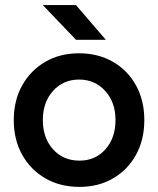

<svg xmlns="http://www.w3.org/2000/svg" viewBox="-20 -721 621 753"><path d="M292 12Q216 12 158 -21.5Q100 -55 67 -114Q34 -173 34 -250Q34 -327 67 -386Q100 -445 157.5 -478.5Q215 -512 290 -512Q365 -512 423 -478.5Q481 -445 513.5 -386Q546 -327 546 -250Q546 -173 513.5 -114Q481 -55 423.5 -21.5Q366 12 292 12ZM292 -91Q354 -91 393.5 -135.5Q433 -180 433 -250Q433 -320 392.5 -364.5Q352 -409 290 -409Q228 -409 188 -364.5Q148 -320 148 -250Q148 -180 188 -135.5Q228 -91 292 -91ZM278 -565 148 -701H278L395 -565Z"/></svg>

Font: Figtree SemiBold
Style: Regular
Weight: 600
Designer: Erik Kennedy
Foundry: Erik Kennedy
Version: Version 2.001; ttfautohint (v1.8.4.7-5d5b);gftools[0.9.27]